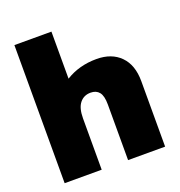

<svg xmlns="http://www.w3.org/2000/svg" viewBox="-128 -816 865 925"><g transform="rotate(-20 304.0 -354.0)"><path d="M236.8 -708V-466.8Q305.7 -509.8 395 -509.8Q472.2 -509.8 517.1 -464.4Q562 -418.9 562 -335.9V0H372.1V-285.2Q372.1 -329.6 356.9 -348.4Q341.8 -367.2 313 -367.2Q278.3 -367.2 257.6 -341.6Q236.8 -315.9 236.8 -263.2V0H46.9V-708Z"/></g></svg>

Font: Human Sans Black
Style: Regular
Weight: 800
Designer: Tim Radville
Foundry: Continuum
Version: Version 1.000;FEAKit 1.0